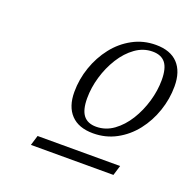

<svg xmlns="http://www.w3.org/2000/svg" viewBox="-88 -776 628 622"><g transform="rotate(20 226.0 -464.5)"><path d="M79 -243 89.5 -277.5H374L363.5 -243ZM349.5 -686Q399.5 -686 425.5 -658.5Q451.5 -631 451.5 -580Q451.5 -536.5 437.2 -494.8Q423 -453 396.8 -419.5Q370.5 -386 334.2 -366.5Q298 -347 255 -347Q205 -347 178.8 -374.5Q152.5 -402 152.5 -452.5Q152.5 -496.5 167 -538.2Q181.5 -580 207.5 -613.2Q233.5 -646.5 269.8 -666.2Q306 -686 349.5 -686ZM257 -370.5Q289.5 -370.5 316.8 -390.2Q344 -410 363.8 -441.8Q383.5 -473.5 394.5 -511.2Q405.5 -549 405.5 -585Q405.5 -625.5 391 -643.8Q376.5 -662 347 -662Q315 -662 287.8 -642.5Q260.5 -623 240.5 -591Q220.5 -559 209.5 -521.5Q198.5 -484 198.5 -447.5Q198.5 -407.5 213 -389Q227.5 -370.5 257 -370.5Z"/></g></svg>

Font: Newsreader 16pt 16pt Light
Style: Italic
Weight: 300
Italic angle: -17°
Version: Version 1.003